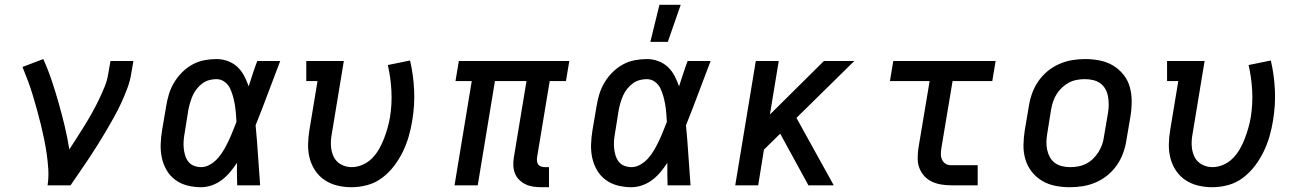

<svg xmlns="http://www.w3.org/2000/svg" viewBox="-20 -775 5440 803"><path d="M179 0Q184 -33 182 -66Q180 -99 175.5 -130.5Q171 -162 164.5 -193.5Q158 -225 150.5 -255.5Q143 -286 134.5 -316.5Q126 -347 117 -377Q108 -407 97 -436.5Q86 -466 74 -495L161 -528Q181 -484 196.5 -437.5Q212 -391 225.5 -343.5Q239 -296 250.5 -248Q262 -200 270 -150Q286 -175 302.5 -200.5Q319 -226 335 -252Q351 -278 365.5 -304Q380 -330 393 -357Q406 -384 417.5 -412Q429 -440 433 -468L442 -520H538L529 -468Q524 -436 512.5 -405.5Q501 -375 487 -344.5Q473 -314 456.5 -284.5Q440 -255 423 -226Q406 -197 388 -168.5Q370 -140 351.5 -112Q333 -84 313.5 -56Q294 -28 275 0Z M821 8Q792 8 764 1Q736 -6 713.5 -22.5Q691 -39 677 -63Q663 -87 657 -114.5Q651 -142 652 -171.5Q653 -201 658 -231L675 -331Q679 -356 686.5 -381Q694 -406 708 -429.5Q722 -453 741.5 -472.5Q761 -492 784.5 -505Q808 -518 834 -523Q860 -528 885 -528Q910 -528 933 -519.5Q956 -511 973 -495Q990 -479 1001 -458Q1012 -437 1020 -414Q1029 -441 1037.5 -467.5Q1046 -494 1056 -520H1152Q1126 -453 1101 -385.5Q1076 -318 1049 -251Q1055 -189 1059 -126Q1063 -63 1068 0H972Q971 -23 971 -46.5Q971 -70 971 -94Q958 -74 942.5 -55.5Q927 -37 908 -22.5Q889 -8 866 0Q843 8 821 8ZM821 -76Q841 -76 860 -87.5Q879 -99 893 -115.5Q907 -132 917.5 -150.5Q928 -169 937 -188Q946 -207 953.5 -226.5Q961 -246 969 -265Q968 -284 966.5 -302Q965 -320 962 -338Q959 -356 954 -373.5Q949 -391 941.5 -406.5Q934 -422 919 -433Q904 -444 885 -444Q870 -444 855 -440Q840 -436 827 -426.5Q814 -417 803.5 -404Q793 -391 786.5 -376.5Q780 -362 775.5 -347Q771 -332 768 -317L752 -217Q749 -201 748 -185.5Q747 -170 748.5 -154.5Q750 -139 754.5 -124.5Q759 -110 768 -98.5Q777 -87 791.5 -81.5Q806 -76 821 -76Z M1450 8Q1419 8 1390.5 1Q1362 -6 1338.5 -21.5Q1315 -37 1299 -60.5Q1283 -84 1275.5 -112Q1268 -140 1268.5 -170.5Q1269 -201 1274 -231L1308 -436H1261V-520H1418L1368 -217Q1363 -192 1364 -167.5Q1365 -143 1374.5 -121.5Q1384 -100 1405 -88Q1426 -76 1451 -76Q1473 -76 1495.5 -85.5Q1518 -95 1535.5 -112.5Q1553 -130 1565 -151Q1577 -172 1585.5 -194Q1594 -216 1600.5 -238.5Q1607 -261 1611 -284Q1620 -340 1617 -395.5Q1614 -451 1602 -503L1695 -522Q1709 -462 1712 -398.5Q1715 -335 1704 -270Q1699 -238 1689.5 -205Q1680 -172 1665 -141Q1650 -110 1628.5 -81.5Q1607 -53 1578.5 -31.5Q1550 -10 1516.5 -1Q1483 8 1450 8Z M2245 8Q2227 8 2210 5.5Q2193 3 2178.5 -4Q2164 -11 2152 -22.5Q2140 -34 2134 -49Q2128 -64 2127 -81Q2126 -98 2129 -116L2182 -436H2050L1978 0H1881L1953 -436H1885L1899 -520H2361L2347 -436H2279L2226 -116Q2225 -108 2226 -100Q2227 -92 2231.5 -86.5Q2236 -81 2243.5 -78.5Q2251 -76 2259 -76H2276V8Z M2621 8Q2592 8 2564 1Q2536 -6 2513.5 -22.5Q2491 -39 2477 -63Q2463 -87 2457 -114.5Q2451 -142 2452 -171.5Q2453 -201 2458 -231L2475 -331Q2479 -356 2486.5 -381Q2494 -406 2508 -429.5Q2522 -453 2541.5 -472.5Q2561 -492 2584.5 -505Q2608 -518 2634 -523Q2660 -528 2685 -528Q2710 -528 2733 -519.5Q2756 -511 2773 -495Q2790 -479 2801 -458Q2812 -437 2820 -414Q2829 -441 2837.5 -467.5Q2846 -494 2856 -520H2952Q2926 -453 2901 -385.5Q2876 -318 2849 -251Q2855 -189 2859 -126Q2863 -63 2868 0H2772Q2771 -23 2771 -46.5Q2771 -70 2771 -94Q2758 -74 2742.5 -55.5Q2727 -37 2708 -22.5Q2689 -8 2666 0Q2643 8 2621 8ZM2621 -76Q2641 -76 2660 -87.5Q2679 -99 2693 -115.5Q2707 -132 2717.5 -150.5Q2728 -169 2737 -188Q2746 -207 2753.5 -226.5Q2761 -246 2769 -265Q2768 -284 2766.5 -302Q2765 -320 2762 -338Q2759 -356 2754 -373.5Q2749 -391 2741.5 -406.5Q2734 -422 2719 -433Q2704 -444 2685 -444Q2670 -444 2655 -440Q2640 -436 2627 -426.5Q2614 -417 2603.5 -404Q2593 -391 2586.5 -376.5Q2580 -362 2575.5 -347Q2571 -332 2568 -317L2552 -217Q2549 -201 2548 -185.5Q2547 -170 2548.5 -154.5Q2550 -139 2554.5 -124.5Q2559 -110 2568 -98.5Q2577 -87 2591.5 -81.5Q2606 -76 2621 -76ZM2700 -600 2738 -755H2827L2773 -600Z M3055 0 3141 -520H3237L3200 -296L3426 -520H3553L3311 -282L3467 0H3361L3243 -216L3175 -149L3151 0Z M3957 0Q3936 0 3915.5 -3.5Q3895 -7 3877 -15.5Q3859 -24 3845.5 -39Q3832 -54 3825 -72.5Q3818 -91 3818 -112Q3818 -133 3821 -155L3868 -436H3702L3716 -520H4144L4130 -436H3964L3917 -155Q3915 -142 3915 -130Q3915 -118 3920 -107Q3925 -96 3935 -90Q3945 -84 3957 -84H4069V0Z M4455 8Q4423 8 4393 2Q4363 -4 4338 -19Q4313 -34 4295 -57Q4277 -80 4268.5 -108.5Q4260 -137 4260.5 -168.5Q4261 -200 4266 -231L4283 -331Q4287 -358 4296.5 -384.5Q4306 -411 4322.5 -435Q4339 -459 4361.5 -477.5Q4384 -496 4410.5 -507.5Q4437 -519 4464 -523.5Q4491 -528 4518 -528Q4550 -528 4580 -522Q4610 -516 4635 -501Q4660 -486 4678.5 -463Q4697 -440 4705 -411.5Q4713 -383 4713 -351.5Q4713 -320 4708 -289L4691 -189Q4687 -162 4677.5 -135.5Q4668 -109 4651.5 -85Q4635 -61 4612.5 -42.5Q4590 -24 4563.5 -12.5Q4537 -1 4509.5 3.5Q4482 8 4455 8ZM4456 -76Q4472 -76 4489 -79Q4506 -82 4522 -90Q4538 -98 4551 -110.5Q4564 -123 4573.5 -138Q4583 -153 4589 -169.5Q4595 -186 4597 -203L4614 -303Q4617 -320 4617 -337.5Q4617 -355 4614 -371.5Q4611 -388 4603 -402.5Q4595 -417 4582 -426.5Q4569 -436 4552 -440Q4535 -444 4517 -444Q4501 -444 4484 -441Q4467 -438 4451.5 -430Q4436 -422 4422.5 -409.5Q4409 -397 4399.5 -382Q4390 -367 4384.5 -350.5Q4379 -334 4376 -317L4360 -217Q4357 -200 4356.5 -182.5Q4356 -165 4359.5 -148.5Q4363 -132 4371 -117.5Q4379 -103 4392 -93.5Q4405 -84 4421.5 -80Q4438 -76 4456 -76Z M5050 8Q5019 8 4990.5 1Q4962 -6 4938.5 -21.5Q4915 -37 4899 -60.5Q4883 -84 4875.5 -112Q4868 -140 4868.5 -170.5Q4869 -201 4874 -231L4908 -436H4861V-520H5018L4968 -217Q4963 -192 4964 -167.5Q4965 -143 4974.5 -121.5Q4984 -100 5005 -88Q5026 -76 5051 -76Q5073 -76 5095.5 -85.5Q5118 -95 5135.5 -112.5Q5153 -130 5165 -151Q5177 -172 5185.5 -194Q5194 -216 5200.5 -238.5Q5207 -261 5211 -284Q5220 -340 5217 -395.5Q5214 -451 5202 -503L5295 -522Q5309 -462 5312 -398.5Q5315 -335 5304 -270Q5299 -238 5289.5 -205Q5280 -172 5265 -141Q5250 -110 5228.5 -81.5Q5207 -53 5178.5 -31.5Q5150 -10 5116.5 -1Q5083 8 5050 8Z"/></svg>

Font: Iosevka Etoile Medium
Style: Italic
Weight: 500
Italic angle: -9°
Designer: Belleve Invis
Foundry: Belleve Invis
Version: Version 22.1.2; ttfautohint (v1.8.4)